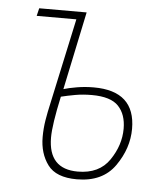

<svg xmlns="http://www.w3.org/2000/svg" viewBox="-44 -567 535 617"><g transform="rotate(5 223.5 -258.5)"><path d="M389 -167Q389 -289 255 -289Q227 -289 200.5 -284.5Q174 -280 158 -275L211 -527H58L52 -502H180L120 -224Q114 -198 109.5 -171Q105 -144 105 -116Q105 -63 132 -26.5Q159 10 226 10Q309 10 349 -47Q389 -104 389 -167ZM132 -117Q132 -158 152 -250Q172 -255 197 -259.5Q222 -264 251 -264Q312 -264 337 -237.5Q362 -211 362 -165Q362 -112 329 -63.5Q296 -15 227 -15Q132 -15 132 -117Z"/></g></svg>

Font: Noto Sans Display SemiCondensed Thin
Style: Italic
Weight: 250
Width: 4
Designer: Monotype Design team
Foundry: Monotype Imaging Inc.
Version: 1.000